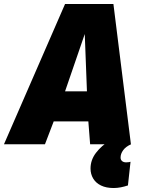

<svg xmlns="http://www.w3.org/2000/svg" viewBox="-60 -725 726 965"><path d="M-40 0 267 -705H510L598 0H393L384 -115H210L166 0ZM267 -266H377L366 -554ZM493 -19 599 0Q572 12 559 30Q546 48 546 67Q546 78 553.5 84.5Q561 91 574 91Q582 91 587.5 90Q593 89 596 88L583 207Q565 213 547 216.5Q529 220 511 220Q474 220 448 207.5Q422 195 408.5 172.5Q395 150 395 122Q395 79 422.5 43Q450 7 493 -19Z"/></svg>

Font: Georama ExtraCondensed Thin ExtraBold
Style: Italic
Weight: 800
Italic angle: -9°
Version: Version 1.001